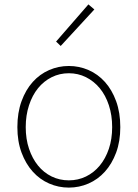

<svg xmlns="http://www.w3.org/2000/svg" viewBox="-20 -840 626 873"><path d="M293 13Q246 13 203.5 -5.5Q161 -24 129 -59.5Q97 -95 78 -146Q59 -197 59 -262Q59 -328 78 -380Q97 -432 129 -467.5Q161 -503 203.5 -521.5Q246 -540 293 -540Q340 -540 382.5 -521.5Q425 -503 457 -467.5Q489 -432 508 -380Q527 -328 527 -262Q527 -197 508 -146Q489 -95 457 -59.5Q425 -24 382.5 -5.5Q340 13 293 13ZM293 -20Q335 -20 371 -37.5Q407 -55 433.5 -87Q460 -119 475 -163.5Q490 -208 490 -262Q490 -316 475 -361.5Q460 -407 433.5 -439Q407 -471 371 -489Q335 -507 293 -507Q251 -507 215 -489Q179 -471 153 -439Q127 -407 112 -361.5Q97 -316 97 -262Q97 -208 112 -163.5Q127 -119 153 -87Q179 -55 215 -37.5Q251 -20 293 -20ZM235 -651 382 -820 409 -797 256 -631Z"/></svg>

Font: Kinto Sans Thin
Style: Regular
Weight: 100
Designer: Authors: Ryoko NISHIZUKA  (kana & ideographs); Paul D. Hunt (Latin, Greek & Cyrillic); Wenlong ZHANG  (bopomofo); Sandol
Foundry: Adobe Systems Incorporated, ookami Inc.
Version: Version 0.001